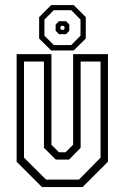

<svg xmlns="http://www.w3.org/2000/svg" viewBox="-20 -760 506 780"><path d="M150.5 0 47.5 -103V-540H189V-172L219.5 -141.5H246.5L277 -172V-540H418.5V-103L315.5 0ZM167 -30.5H301L388.5 -119.5V-510H307.5V-159.5L260.5 -111.5H207L158.5 -159.5V-510H77.5V-119.5ZM188 -555 139 -603.5V-690.5L188 -739.5H279.5L328.5 -690.5V-603.5L279.5 -555ZM198.5 -577H269.5L307 -615V-680.5L269.5 -718.5H198.5L160.5 -680.5V-615ZM220 -621 206 -635V-660.5L220 -674H248L261.5 -660.5V-635L248 -621ZM229.5 -639H238L242 -643V-651.5L238 -655H229.5L225.5 -651.5V-643Z"/></svg>

Font: Tourney Condensed Light
Style: Regular
Weight: 300
Width: 3
Designer: Tyler Finck
Foundry: Etcetera Type Co
Version: Version 1.010; ttfautohint (v1.8.3)